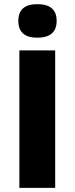

<svg xmlns="http://www.w3.org/2000/svg" viewBox="-20 -902 358 922"><path d="M159 -882Q252 -882 252 -802Q252 -721 159 -721Q68 -721 68 -802Q68 -882 159 -882ZM245 -660V0H73V-660Z"/></svg>

Font: Elaine Sans
Style: Bold
Weight: 700
Designer: Wei Huang
Foundry: Wei Huang
Version: Version 2.001;December 24, 2019;FontCreator 12.0.0.2547 64-b